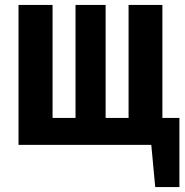

<svg xmlns="http://www.w3.org/2000/svg" viewBox="-20 -587 748 778"><path d="M638 -109V-567H501V-109H408V-567H286V-109H193V-567H55V0H593L609 171H707V-109Z"/></svg>

Font: Glow Sans TC Compressed
Style: Bold
Weight: 700
Width: 2
Designer: Ryoko NISHIZUKA (kana, bopomofo & ideographs); Paul D. Hunt (Latin, Greek & Cyrillic); Sandoll Communications, Soo-young
Version: Version 0.93